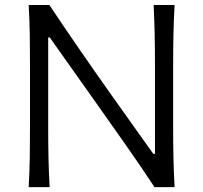

<svg xmlns="http://www.w3.org/2000/svg" viewBox="-20 -764 830 784"><path d="M97.2 0Q100.6 -62.5 101.6 -120.1Q102.5 -177.7 102.5 -246.6V-495.6Q102.5 -564.9 101.6 -622.8Q100.6 -680.7 97.2 -743.7H181.6Q247.1 -645.5 310.1 -554.4Q373 -463.4 436 -374.5L606 -135.7H612.8V-495.6Q612.8 -564.9 611.6 -622.8Q610.4 -680.7 607.4 -743.7H692.9Q689.5 -680.7 688.2 -622.8Q687 -564.9 687 -495.6V-246.6Q687 -177.7 688.2 -120.1Q689.5 -62.5 692.9 0H610.8Q556.2 -83 493.4 -172.4Q430.7 -261.7 353.5 -370.6L183.1 -611.3H176.8V-246.6Q176.8 -177.7 178 -120.1Q179.2 -62.5 182.6 0Z"/></svg>

Font: Pinar-DS3-FD Regular
Style: Regular
Weight: 400
Designer: Amin Abedi
Version: Version 3.000